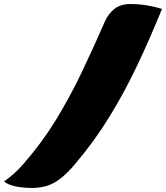

<svg xmlns="http://www.w3.org/2000/svg" viewBox="-114 -796 820 948"><path d="M686 -752Q627 -607 564 -474Q501 -341 426 -219Q351 -97 255 16Q216 62 182 87.5Q148 113 115 122.5Q82 132 44 132Q2 132 -36 124.5Q-74 117 -94 100Q-71 84 -46 62Q-21 40 2 13Q93 -91 161.5 -203Q230 -315 288 -436Q346 -557 403 -688Q421 -729 451.5 -752.5Q482 -776 529 -776Q571 -776 608.5 -770Q646 -764 686 -752Z"/></svg>

Font: Recursive Mn Csl St XBk
Style: Italic
Weight: 1000
Italic angle: -15°
Monospace: yes
Version: Version 1.079;hotconv 1.0.112;makeotfexe 2.5.65598; ttfautoh